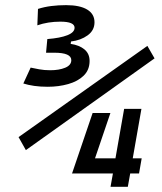

<svg xmlns="http://www.w3.org/2000/svg" viewBox="-20 -723 626 743"><path d="M407.7 0 417 -51.8H258.3L259.3 -53.2L338.4 -285.6H407.2L347.7 -110.4H426.8L460.4 -301.8H527.3L493.7 -110.4H528.3L518.1 -51.8H483.9L474.6 0ZM164.6 -387.2Q135.7 -387.2 112.3 -390.6Q88.9 -394 70.3 -399.9L98.6 -461.4Q112.8 -458.5 131.8 -454.8Q150.9 -451.2 174.8 -451.2Q208.5 -451.2 232.2 -460.9Q255.9 -470.7 255.9 -490.2Q255.9 -519 189.9 -519H158.2L163.1 -571.8Q212.9 -575.7 240.7 -586.7Q268.6 -597.7 268.6 -615.7Q268.6 -639.2 213.4 -639.2Q165.5 -639.2 124.5 -625L127 -688.5Q151.4 -696.3 178.7 -699.7Q206.1 -703.1 235.8 -703.1Q289.1 -703.1 317.4 -686Q345.7 -668.9 345.7 -636.7Q345.7 -605.5 319.1 -586.2Q292.5 -566.9 254.9 -562.5L253.4 -553.2Q287.1 -548.3 306.9 -531.7Q326.7 -515.1 326.7 -487.3Q326.7 -452.6 304 -430.4Q281.2 -408.2 244.1 -397.7Q207 -387.2 164.6 -387.2ZM80.1 -142.1 51.8 -192.4 550.3 -545.4 578.1 -497.1Z"/></svg>

Font: Cascadia Mono PL SemiLight
Style: Italic
Weight: 350
Italic angle: -10°
Monospace: yes
Designer: Aaron Bell
Foundry: Saja Typeworks
Version: Version 2404.023; ttfautohint (v1.8.4)